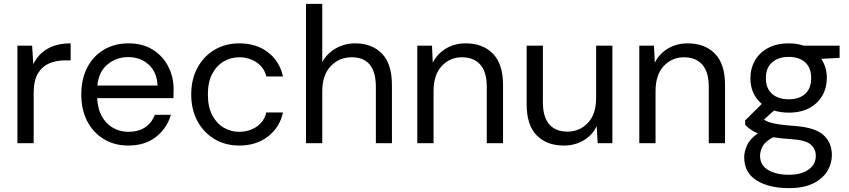

<svg xmlns="http://www.w3.org/2000/svg" viewBox="-20 -740 4385 992"><path d="M70 0V-504H146L152 -408Q176 -459 224.5 -487.5Q273 -516 345 -516V-428H314Q271 -428 234.5 -412.5Q198 -397 176 -360.5Q154 -324 154 -260V0Z M642 12Q572 12 517 -21Q462 -54 431 -113Q400 -172 400 -252Q400 -331 430.5 -390.5Q461 -450 516.5 -483Q572 -516 644 -516Q718 -516 770 -483Q822 -450 849.5 -396Q877 -342 877 -279Q877 -269 876.5 -258Q876 -247 876 -233H482Q485 -175 508 -136Q531 -97 566.5 -78Q602 -59 642 -59Q695 -59 729.5 -82Q764 -105 780 -147H863Q843 -78 786.5 -33Q730 12 642 12ZM642 -445Q582 -445 536 -407.5Q490 -370 483 -298H794Q791 -367 748.5 -406Q706 -445 642 -445Z M1216 12Q1145 12 1089 -21Q1033 -54 1000.5 -113.5Q968 -173 968 -252Q968 -331 1000.5 -390.5Q1033 -450 1089 -483Q1145 -516 1216 -516Q1305 -516 1365 -469.5Q1425 -423 1442 -345H1356Q1345 -391 1306 -417.5Q1267 -444 1215 -444Q1172 -444 1135 -422Q1098 -400 1076 -357.5Q1054 -315 1054 -252Q1054 -189 1076 -146Q1098 -103 1135 -81Q1172 -59 1215 -59Q1267 -59 1306 -85.5Q1345 -112 1356 -159H1442Q1426 -83 1365.5 -35.5Q1305 12 1216 12Z M1561 0V-720H1645V-419Q1669 -464 1715 -490Q1761 -516 1815 -516Q1902 -516 1953.5 -463Q2005 -410 2005 -300V0H1922V-291Q1922 -444 1797 -444Q1732 -444 1688.5 -398Q1645 -352 1645 -267V0Z M2136 0V-504H2212L2216 -416Q2240 -463 2284.5 -489.5Q2329 -516 2386 -516Q2474 -516 2526.5 -463Q2579 -410 2579 -301V0H2495V-292Q2495 -368 2461.5 -406Q2428 -444 2367 -444Q2304 -444 2262 -398.5Q2220 -353 2220 -269V0Z M2893 12Q2805 12 2753 -40.5Q2701 -93 2701 -202V-504H2785V-211Q2785 -136 2817.5 -98Q2850 -60 2912 -60Q2975 -60 3017.5 -105Q3060 -150 3060 -235V-504H3144V0H3068L3063 -88Q3040 -41 2995 -14.5Q2950 12 2893 12Z M3283 0V-504H3359L3363 -416Q3387 -463 3431.5 -489.5Q3476 -516 3533 -516Q3621 -516 3673.5 -463Q3726 -410 3726 -301V0H3642V-292Q3642 -368 3608.5 -406Q3575 -444 3514 -444Q3451 -444 3409 -398.5Q3367 -353 3367 -269V0Z M4055 -158Q4014 -158 3979 -169L3927 -122Q3938 -114 3954.5 -108.5Q3971 -103 4002 -98Q4033 -93 4089 -89Q4192 -81 4235 -42Q4278 -3 4278 62Q4278 105 4254.5 144Q4231 183 4182 207.5Q4133 232 4056 232Q3953 232 3889 192Q3825 152 3825 72Q3825 44 3840 10.5Q3855 -23 3896 -51Q3873 -60 3858 -71Q3843 -82 3830 -95V-118L3916 -203Q3857 -253 3857 -337Q3857 -386 3880 -426.5Q3903 -467 3947.5 -491.5Q3992 -516 4055 -516Q4097 -516 4133 -504H4318V-441L4223 -436Q4252 -393 4252 -337Q4252 -287 4229 -246.5Q4206 -206 4162 -182Q4118 -158 4055 -158ZM4055 -227Q4109 -227 4140 -255Q4171 -283 4171 -337Q4171 -390 4140 -418Q4109 -446 4055 -446Q4002 -446 3969.5 -418Q3937 -390 3937 -337Q3937 -283 3969 -255Q4001 -227 4055 -227ZM3907 64Q3907 114 3949 138.5Q3991 163 4056 163Q4119 163 4157 136.5Q4195 110 4195 65Q4195 30 4169 7Q4143 -16 4070 -21Q4015 -24 3975 -31Q3933 -9 3920 16.5Q3907 42 3907 64Z"/></svg>

Font: DM Sans
Style: Regular
Weight: 400
Designer: Colophon Foundry, Jonny Pinhorn
Foundry: Colophon Foundry
Version: Version 4.004; ttfautohint (v1.8.4.7-5d5b)